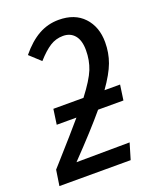

<svg xmlns="http://www.w3.org/2000/svg" viewBox="-138 -756 678 833"><g transform="rotate(-20 201.0 -339.5)"><path d="M317 -324H389L379 -254H262Q202 -182 96 -72L342 -74L320 0H-9L2 -72L19 -91Q119 -203 162 -254H71L81 -324H220Q269 -388 285 -428Q301 -468 301 -515Q301 -560 281.5 -583.5Q262 -607 228 -607Q195 -607 167.5 -589.5Q140 -572 107 -535L57 -581Q98 -631 141 -655Q184 -679 234 -679Q308 -679 349.5 -634.5Q391 -590 391 -519Q391 -470 375 -426.5Q359 -383 317 -324Z"/></g></svg>

Font: Fira Sans Extra Condensed
Style: Italic
Weight: 400
Width: 3
Italic angle: -8°
Designer: Carrois Corporate & Edenspiekermann AG
Foundry: Carrois Corporate GbR & Edenspiekermann AG
Version: Version 4.203